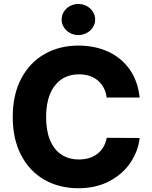

<svg xmlns="http://www.w3.org/2000/svg" viewBox="-20 -949 774 978"><path d="M382.8 -570.3Q330.6 -570.3 293 -544.7Q255.4 -519 235.1 -470.5Q214.8 -421.9 214.8 -353.5Q214.8 -283.2 235.1 -234.6Q255.4 -186 293 -161.4Q330.6 -136.7 381.8 -136.7Q439 -136.7 476.6 -166Q514.2 -195.3 523.4 -247.1L691.4 -246.1Q684.1 -180.7 645.5 -122.1Q606.9 -63.5 538.6 -26.9Q470.2 9.8 378.9 9.8Q282.2 9.8 206.5 -33.2Q130.9 -76.2 87.9 -158.2Q44.9 -240.2 44.9 -353.5Q44.9 -467.3 88.4 -549.3Q131.8 -631.3 207.8 -674.1Q283.7 -716.8 378.9 -716.8Q464.4 -716.8 531.7 -685.5Q599.1 -654.3 640.9 -594.7Q682.6 -535.2 691.4 -452.1H523.4Q516.1 -506.8 478.8 -538.6Q441.4 -570.3 382.8 -570.3ZM293.9 -849.6Q293.9 -871.1 305.4 -889.4Q316.9 -907.7 336.4 -918.2Q356 -928.7 378.9 -928.7Q401.9 -928.7 421.6 -918.2Q441.4 -907.7 453.1 -889.4Q464.8 -871.1 464.8 -849.6Q464.8 -828.1 453.1 -809.8Q441.4 -791.5 421.6 -781Q401.9 -770.5 378.9 -770.5Q356 -770.5 336.4 -781Q316.9 -791.5 305.4 -809.8Q293.9 -828.1 293.9 -849.6Z"/></svg>

Font: Pretendard ExtraBold
Style: Regular
Weight: 800
Designer: Base glyphs from Inter by Rasmus Andersson; Hangeul glyphs from Noto Sans CJK(Source Han Sans) by Jang Soo-young and Kan
Foundry: Kil Hyung-jin
Version: Version 1.309